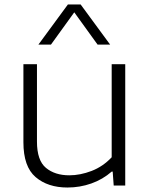

<svg xmlns="http://www.w3.org/2000/svg" viewBox="-20 -828 672 857"><path d="M281 9Q193.5 9 139 -37.5Q84.5 -84 84.5 -193V-541.5H145V-196Q145 -112 185 -78.8Q225 -45.5 289.5 -45.5Q338 -45.5 388.8 -65Q439.5 -84.5 478.5 -126V-541.5H539V0H487.5L483 -62H478.5Q438.5 -27 387.5 -9Q336.5 9 281 9ZM151.5 -629 283 -808H340L471.5 -629H415.5L311.5 -773L207.5 -629Z"/></svg>

Font: Encode Sans Expanded Light
Style: Regular
Weight: 300
Width: 7
Designer: Multiple Designers
Foundry: Impallari Type
Version: Version 3.000; ttfautohint (v1.8.3) -l 8 -r 50 -G 200 -x 14 